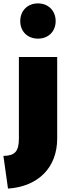

<svg xmlns="http://www.w3.org/2000/svg" viewBox="-40 -872 406 1128"><path d="M183 -645C244 -645 287 -687 287 -748C287 -809 244 -852 183 -852C122 -852 79 -809 79 -748C79 -687 122 -645 183 -645ZM7 236C184 224 296 113 296 -58V-537H71V-58C71 18 47 43 -20 44Z"/></svg>

Font: Montserrat-Arabic Black
Style: Regular
Weight: 900
Designer: Mohamed Gaber
Foundry: Kief Type Foundry
Version: Version 5.008;PS 005.008;hotconv 1.0.88;makeotf.lib2.5.64775